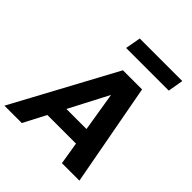

<svg xmlns="http://www.w3.org/2000/svg" viewBox="-270 -1078 1235 1235"><g transform="rotate(45 347.5 -460.5)"><path d="M-25 0 353 -700H527L657 0H498L411 -534L133 0ZM106 -153 165 -267H543L560 -153ZM266 -816 285 -921H672L654 -816Z"/></g></svg>

Font: DM Sans 24pt Black
Style: Italic
Weight: 900
Italic angle: -10°
Designer: Colophon Foundry, Jonny Pinhorn
Foundry: Colophon Foundry
Version: Version 4.004;gftools[0.9.30]